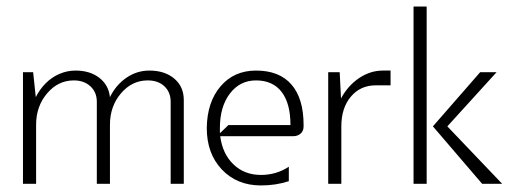

<svg xmlns="http://www.w3.org/2000/svg" viewBox="-20 -560 1565 585"><path d="M50 0V-340H81L89 -264Q101 -288 119.5 -306.5Q138 -325 161.5 -335Q185 -345 210 -345Q254 -345 282.5 -323Q311 -301 315 -264Q333 -301 365 -323Q397 -345 435 -345Q482 -345 511 -320.5Q540 -296 540 -255V0H500V-250Q500 -279 481 -297Q462 -315 430 -315Q382 -315 348.5 -275.5Q315 -236 315 -180V0H275V-250Q275 -279 255.5 -297Q236 -315 205 -315Q157 -315 123.5 -275.5Q90 -236 90 -180V0Z M610 -170Q611 -249 652 -297Q693 -345 760 -345Q831 -345 868 -302.5Q905 -260 905 -179V-175Q905 -161 896 -153Q887 -145 873 -145H651Q658 -91 691.5 -59Q725 -27 775 -27Q822 -27 860 -52V-8Q821 5 775 5Q702 5 656 -43.5Q610 -92 610 -170ZM650 -170V-154L676 -179H865Q865 -245 838 -280Q811 -315 760 -315Q711 -315 680.5 -275Q650 -235 650 -170Z M980 0V-340H1015L1019 -260Q1040 -299 1074 -322Q1108 -345 1147 -345H1170V-300H1125Q1078 -300 1049 -265.5Q1020 -231 1020 -175V0Z M1510 0H1449L1299 -175L1443 -340H1493L1343 -175ZM1240 0V-540H1280V0Z"/></svg>

Font: Glametrix
Style: Light
Weight: 300
Designer: gluk
Foundry: gluk
Version: Version 0.40